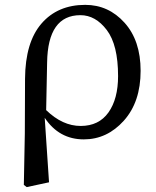

<svg xmlns="http://www.w3.org/2000/svg" viewBox="-20 -554 637 782"><path d="M460.9 -244.1Q460.9 -371.1 415 -431.6Q369.1 -492.2 307.6 -492.2Q174.8 -492.2 171.9 -299.8Q168.9 -144.5 168 -105.5Q234.4 -41 308.6 -41Q382.8 -41 421.9 -96.2Q460.9 -151.4 460.9 -244.1ZM81.1 -10.7 82 -233.4Q83 -381.8 148.9 -458Q214.8 -534.2 327.1 -534.2Q421.9 -534.2 487.3 -461.4Q552.7 -388.7 552.7 -265.6Q552.7 -138.7 484.4 -62.5Q416 13.7 321.3 13.7Q220.7 13.7 162.1 -74.2L179.7 188.5L88.9 208L77.1 199.2Z"/></svg>

Font: GenYoMin TW TTF Medium
Style: Regular
Weight: 500
Version: Version 1.300